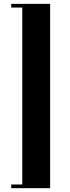

<svg xmlns="http://www.w3.org/2000/svg" viewBox="-20 -792 362 993"><path d="M37.6 0ZM95.2 -752.9V162.1H38.1V181.2H239.3V-772H38.1V-752.9Z"/></svg>

Font: TypoPRO Playfair Display SC
Style: Bold
Weight: 700
Designer: Claus Eggers Sørensen
Foundry: Claus Eggers Sørensen
Version: Version 1.004;PS 001.004;hotconv 1.0.70;makeotf.lib2.5.58329